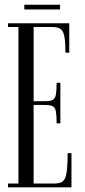

<svg xmlns="http://www.w3.org/2000/svg" viewBox="-20 -798 362 818"><path d="M235.9 -777.8V-757.8H83.6V-777.8ZM14.1 0V-16H58.5V-683H14.1V-699H275.1V-573.5H258.8Q258.8 -618.5 254.4 -642Q250.1 -665.5 238.2 -674.2Q226.4 -683 202.8 -683H123.2V-366.9H170.1Q193.8 -366.9 204.3 -372.4Q214.9 -377.9 218.1 -394.5Q221.2 -411.1 221.2 -445.1H237.2V-272.6H221.2Q221.2 -307 218.1 -323.4Q214.9 -339.9 204.3 -345.4Q193.8 -350.9 170.1 -350.9H123.2V-16H210.6Q234.2 -16 246.5 -24.6Q258.8 -33.2 263.4 -61.1Q268.1 -89 268.1 -145.5H284.5V0Z"/></svg>

Font: Emberly Black
Style: Regular
Weight: 900
Designer: Rajesh Rajput
Foundry: Rajesh Rajput
Version: Version 1.000